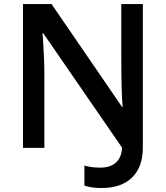

<svg xmlns="http://www.w3.org/2000/svg" viewBox="-20 -734 823 953"><path d="M483.9 199.2Q432.6 199.2 398.9 187V87.9Q434.6 98.1 477.1 98.1Q528.3 98.1 555.9 72.5Q583.5 46.9 585.9 -1L194.8 -568.8H190.9L193.4 -538.6Q200.2 -440.4 200.2 -363.8V0H94.2V-713.9H235.8L585.9 -203.1H588.9Q582 -265.6 582 -473.1V-713.9H689V-2.9Q689 94.7 635.7 147Q582.5 199.2 483.9 199.2Z"/></svg>

Font: Open Sans
Style: SemiBold
Weight: 600
Foundry: Ascender Corporation
Version: Version 1.10